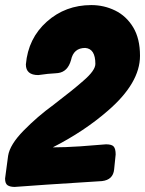

<svg xmlns="http://www.w3.org/2000/svg" viewBox="-74 -749 572 757"><path d="M-16 -12Q-34 -12 -44 -18.5Q-54 -25 -54 -45L-42 -135Q-35 -179 19.5 -234.5Q74 -290 136 -335Q217 -397 254 -430Q302 -471 302 -497Q302 -557 262 -560Q216 -560 206 -512Q193 -466 155 -461L144 -460Q118 -459 77 -453Q28 -453 28 -495Q37 -598 110.5 -663.5Q184 -729 286 -729Q336 -729 380 -707.5Q424 -686 451 -641.5Q478 -597 478 -529Q478 -422 352 -313Q258 -231 134 -168Q181 -168 242 -172L344 -180Q367 -180 374.5 -171Q382 -162 382 -140L376 -81Q372 -40 328 -35L110 -21Z"/></svg>

Font: Bangerz
Style: Bold
Weight: 700
Designer: vernon adams
Foundry: Vernon Adams
Version: Version 2.10;February 7, 2025;FontCreator 13.0.0.2683 64-bit